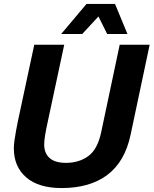

<svg xmlns="http://www.w3.org/2000/svg" viewBox="-20 -938 779 974"><path d="M292.4 16Q176 16 113.1 -38.1Q50.2 -92.2 50.2 -185.6Q50.2 -201.6 53.2 -224.6Q56.2 -247.6 61.1 -273.2Q66 -298.8 70.4 -321.6L153.8 -711H305.8L219.6 -308Q213.2 -278.8 208.7 -251.2Q204.2 -223.6 204.2 -204.8Q204.2 -160.6 231.8 -136.2Q259.4 -111.8 314.4 -111.8Q380.6 -111.8 427.7 -145.9Q474.8 -180 493.2 -266.8L587.2 -711H739.2L642.4 -254Q613.6 -117.8 524.8 -50.9Q436 16 292.4 16ZM290.2 -765.4 419 -918.2H563.4L626.6 -765.4H523.8L469.2 -875H498.4L397 -765.4Z"/></svg>

Font: Geist
Style: Italic
Weight: 400
Italic angle: -12°
Designer: Basement.studio, Andrés Briganti, Mateo Zaragoza
Foundry: Basement.studio, Vercel, Andrés Briganti, Guido Ferreyra, Mateo Zaragoza
Version: Version 1.500